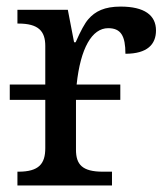

<svg xmlns="http://www.w3.org/2000/svg" viewBox="-20 -566 511 586"><path d="M321.8 0V-42H293.9C231 -42 211.9 -64 211.9 -108.9V-261.2H347.2V-308.1H213.9C225.6 -418.9 260.7 -480 310.1 -480C349.1 -480 362.8 -456.5 362.8 -401.9C429.7 -401.9 456.1 -430.7 456.1 -473.1C456.1 -519.5 420.9 -545.9 348.1 -545.9C299.3 -545.9 270.5 -531.7 249.5 -507.3C238.8 -495.1 226.1 -471.7 210.9 -437H206.1L187 -536.1H33.2V-494.1H36.1C97.2 -494.1 118.2 -471.2 118.2 -425.8V-308.1H9.8V-261.2H118.2V-113.8C118.2 -66.4 99.1 -42 36.1 -42H33.2V0Z"/></svg>

Font: The Erased English
Style: Regular
Weight: 400
Designer: Monotype Design team + ligartures altered by 180 Amsterdam
Foundry: Monotype Imaging Inc.
Version: Version 1.030;Glyphs 3.1.2 (3151)